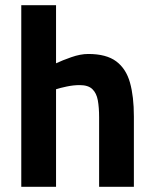

<svg xmlns="http://www.w3.org/2000/svg" viewBox="-20 -720 593 740"><path d="M62 0V-700H196V-476Q219 -487 254.5 -499.5Q290 -512 320 -512Q390 -512 428 -483.5Q466 -455 481 -401.5Q496 -348 496 -271V0H362V-268Q362 -306 357 -333.5Q352 -361 336 -376.5Q320 -392 287 -392Q263 -392 237 -386.5Q211 -381 196 -376V0Z"/></svg>

Font: Titillium Web
Style: Bold
Weight: 700
Designer: Mohamed Gaber, Accademia di Belle Arti di Urbino
Foundry: Kief Type Foundry, Accademia di Belle Arti di Urbino
Version: Version 3.000